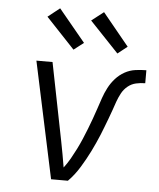

<svg xmlns="http://www.w3.org/2000/svg" viewBox="-54 -807 707 854"><g transform="rotate(5 300.0 -380.5)"><path d="M206 0 95 -520H167L236 -173Q242 -144 247 -115Q252 -86 257 -57Q273 -78 285.5 -100Q298 -122 309.5 -145Q321 -168 331 -191.5Q341 -215 350 -238Q359 -261 367.5 -284.5Q376 -308 384 -332Q392 -356 400 -379.5Q408 -403 420 -426Q432 -449 449.5 -468.5Q467 -488 489.5 -500.5Q512 -513 537 -516.5Q562 -520 586 -520V-462Q566 -462 545.5 -457.5Q525 -453 508.5 -439.5Q492 -426 482 -407.5Q472 -389 465 -369.5Q458 -350 451.5 -330.5Q445 -311 437.5 -292Q430 -273 423 -254Q416 -235 408 -216Q400 -197 391.5 -178Q383 -159 373.5 -140Q364 -121 354 -103Q344 -85 333 -67Q322 -49 309 -32Q296 -15 281 0ZM451 -583 322 -719 376 -761 494 -617ZM255 -583 127 -719 180 -761 299 -617Z"/></g></svg>

Font: Iosevka SS04 Lt Ex Obl
Style: Regular
Weight: 300
Width: 7
Italic angle: -9°
Monospace: yes
Designer: Belleve Invis
Foundry: Belleve Invis
Version: Version 19.0.0; ttfautohint (v1.8.4)